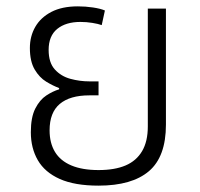

<svg xmlns="http://www.w3.org/2000/svg" viewBox="-20 -575 629 604"><path d="M290 9Q215 9 168 -12Q121 -33 99 -71Q77 -109 77 -159Q77 -206 91 -233.5Q105 -261 125.5 -274.5Q146 -288 166 -294V-298Q147 -305 125.5 -318Q104 -331 89 -356.5Q74 -382 74 -424Q74 -461 91 -490.5Q108 -520 141.5 -537.5Q175 -555 225 -555Q249 -555 272.5 -551.5Q296 -548 310 -542L300 -496Q289 -500 270.5 -503Q252 -506 233 -506Q187 -506 160 -484Q133 -462 133 -418Q133 -378 152.5 -356.5Q172 -335 201.5 -327Q231 -319 261 -319H290V-275H261Q200 -275 168 -248Q136 -221 136 -165Q136 -125 153 -97Q170 -69 204.5 -54.5Q239 -40 290 -40Q341 -40 375 -54.5Q409 -69 427 -99.5Q445 -130 445 -177V-548H502V-183Q502 -82 448.5 -36.5Q395 9 290 9Z"/></svg>

Font: Noto Sans Thai Light
Style: Regular
Weight: 300
Designer: Monotype Design Team
Foundry: Monotype Imaging Inc.
Version: Version 2.001